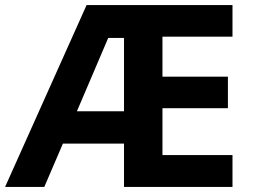

<svg xmlns="http://www.w3.org/2000/svg" viewBox="-20 -734 992 754"><path d="M893 0H467V-170H227L154 0H0L320 -714H893V-590H618V-433H875V-309H618V-125H893ZM282 -297H467V-585H405Z"/></svg>

Font: Noto Sans Sinhala
Style: Regular
Weight: 400
Designer: Jelle Bosma - Monotype Design Team
Foundry: Monotype Imaging Inc.
Version: Version 2.006